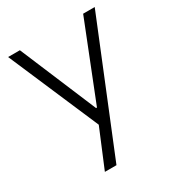

<svg xmlns="http://www.w3.org/2000/svg" viewBox="-179 -658 896 974"><g transform="rotate(-30 269.5 -171.0)"><path d="M149.4 204.1H217.3L522.9 -545.9H455.1L277.8 -98.6H272.5L84.5 -545.9H15.6L242.2 -18.6Z"/></g></svg>

Font: Guggenheim Sans Display Light
Style: Regular
Weight: 300
Designer: Modified by Tom Baber under direction of Pentagram Design 2023
Foundry: rsms
Version: Version 1.001;Glyphs 3.1.2 (3151)